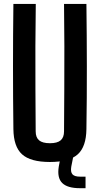

<svg xmlns="http://www.w3.org/2000/svg" viewBox="-20 -820 510 982"><path d="M235.5 8.5Q136 8.5 92.8 -30.8Q49.5 -70 48.5 -160Q46.5 -320 46.5 -480.2Q46.5 -640.5 48.5 -800H163Q161.5 -693.5 161 -583.8Q160.5 -474 161.2 -364.2Q162 -254.5 162.5 -148Q162.5 -117 180 -102.2Q197.5 -87.5 235.5 -87.5Q273 -87.5 290.2 -102.2Q307.5 -117 307.5 -148Q308 -254.5 308.8 -364.2Q309.5 -474 309.2 -583.8Q309 -693.5 307.5 -800H422Q424 -640.5 424.2 -480.2Q424.5 -320 422 -160Q421 -70 377.8 -30.8Q334.5 8.5 235.5 8.5ZM417.5 142.5H389Q325 142.5 298.2 116Q271.5 89.5 280.5 32.5L290 -18H354.5L344.5 32.5Q340 60 350.8 71.8Q361.5 83.5 389.5 83.5H417.5Z"/></svg>

Font: Big Shoulders Text Thin
Style: Bold
Weight: 700
Version: Version 2.002